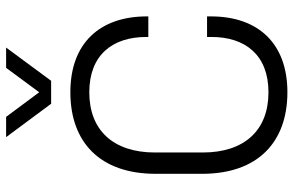

<svg xmlns="http://www.w3.org/2000/svg" viewBox="-190 -780 984 644"><g transform="rotate(-90 302.0 -458.0)"><path d="M314.5 14C479 14 569 -84.5 569 -242.5V-255.5H500V-240.5C500 -128 440 -49.5 314.5 -49.5C187 -49.5 112.5 -130 112.5 -270V-430C112.5 -570 187 -650.5 314.5 -650.5C440 -650.5 500 -572 500 -459.5V-452.5H569V-457.5C569 -615.5 479 -714 314.5 -714C148 -714 41 -615.5 41 -428V-272C41 -84.5 148 14 314.5 14ZM353 -778.5 464.5 -929.5H396.5L314.5 -818.5L232 -929.5H164L276 -778.5Z"/></g></svg>

Font: MCL Standard Light
Style: Regular
Weight: 300
Designer: Květoslav Bartoš
Foundry: Florian Karsten
Version: Version 1.001;Glyphs 3.2.3 (3260)